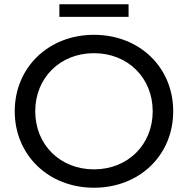

<svg xmlns="http://www.w3.org/2000/svg" viewBox="-20 -871 880 899"><path d="M420 8C633 8 791 -144 791 -350C791 -556 633 -708 420 -708C207 -708 49 -555 49 -350C49 -145 207 8 420 8ZM420 -78C262 -78 145 -193 145 -350C145 -507 262 -622 420 -622C578 -622 695 -507 695 -350C695 -193 578 -78 420 -78ZM582 -792V-851H258V-792Z"/></svg>

Font: Montserrat-Alt1 Med
Style: Regular
Weight: 500
Designer: Differentunic
Foundry: Differentunic
Version: Version 7.222